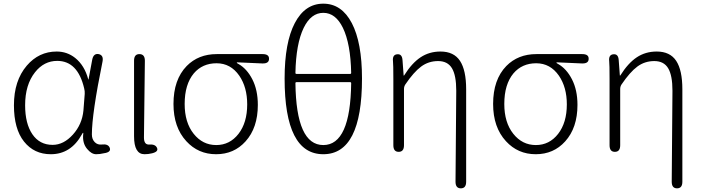

<svg xmlns="http://www.w3.org/2000/svg" viewBox="-20 -828 3832 1047"><path d="M257 13Q166 13 111 -56Q56 -125 56 -254Q56 -388 126 -470Q192 -547 289 -547Q346 -547 390 -512Q441 -471 461 -396Q462 -391 463 -396L483 -503Q490 -538 518 -533Q546 -527 539 -492Q481 -207 481 -95Q481 -69 496.5 -53Q512 -37 536 -40Q569 -44 578 -23Q587 -1 556 6L545 8Q525 13 504 13Q479 13 455 -16Q428 -48 434 -99Q435 -104 433 -104Q431 -104 427 -96Q367 13 257 13ZM267 -38Q327 -38 377.5 -94Q428 -150 435 -226L442 -316Q443 -331 439 -346Q404 -496 292 -496Q220 -496 171 -434Q117 -366 117 -254Q117 -154 156.5 -96Q196 -38 267 -38Z M809 8Q789 13 768 13Q711 13 711 -85V-497Q711 -533 740 -533Q770 -533 770 -497L765 -78Q765 -37 795 -40Q827 -42 836 -22Q846 -1 809 8Z M996 -58Q926 -134 926 -261Q926 -394 998 -468Q1062 -533 1162 -533H1412Q1448 -533 1447 -507Q1447 -481 1411 -482L1276 -488Q1271 -488 1271 -486Q1271 -484 1279 -480Q1326 -454 1356 -395.5Q1386 -337 1386 -256Q1386 -131 1319 -57Q1256 13 1158.5 13Q1061 13 996 -58ZM1328 -259Q1328 -352 1285 -415Q1238 -483 1161 -483Q1084 -483 1037 -428Q987 -368 987 -261Q987 -160 1036 -98.5Q1085 -37 1159 -37Q1233 -37 1280.5 -98Q1328 -159 1328 -259Z M1532 -400Q1532 -596 1587.5 -702Q1643 -808 1743 -808Q1843 -808 1898.5 -702Q1954 -596 1954 -400Q1954 13 1743 13Q1532 13 1532 -400ZM1895 -375Q1895 -380 1890 -380H1596Q1591 -380 1591 -375Q1595 -37 1743 -37Q1891 -37 1895 -375ZM1591 -430Q1591 -425 1596 -425H1890Q1895 -425 1895 -430Q1892 -589 1850 -676Q1810 -758 1743 -758Q1676 -758 1636 -676Q1594 -589 1591 -430Z M2493 199Q2464 199 2464 163L2468 -333Q2468 -417 2444.5 -456Q2421 -495 2369 -495Q2317 -495 2276.5 -465Q2236 -435 2190 -367Q2183 -356 2183 -343V-36Q2183 0 2154 0Q2125 0 2125 -36V-395Q2125 -479 2123 -494Q2119 -530 2146 -532Q2173 -535 2175 -499L2181 -418Q2181 -413 2184 -417Q2226 -484 2273.5 -515.5Q2321 -547 2382 -547Q2455 -547 2488.5 -496Q2522 -445 2522 -341V163Q2522 199 2493 199Z M2739 -58Q2669 -134 2669 -261Q2669 -394 2741 -468Q2805 -533 2905 -533H3155Q3191 -533 3190 -507Q3190 -481 3154 -482L3019 -488Q3014 -488 3014 -486Q3014 -484 3022 -480Q3069 -454 3099 -395.5Q3129 -337 3129 -256Q3129 -131 3062 -57Q2999 13 2901.5 13Q2804 13 2739 -58ZM3071 -259Q3071 -352 3028 -415Q2981 -483 2904 -483Q2827 -483 2780 -428Q2730 -368 2730 -261Q2730 -160 2779 -98.5Q2828 -37 2902 -37Q2976 -37 3023.5 -98Q3071 -159 3071 -259Z M3672 199Q3643 199 3643 163L3647 -333Q3647 -417 3623.5 -456Q3600 -495 3548 -495Q3496 -495 3455.5 -465Q3415 -435 3369 -367Q3362 -356 3362 -343V-36Q3362 0 3333 0Q3304 0 3304 -36V-395Q3304 -479 3302 -494Q3298 -530 3325 -532Q3352 -535 3354 -499L3360 -418Q3360 -413 3363 -417Q3405 -484 3452.5 -515.5Q3500 -547 3561 -547Q3634 -547 3667.5 -496Q3701 -445 3701 -341V163Q3701 199 3672 199Z"/></svg>

Font: Resource Han Rounded JP Light
Style: Regular
Weight: 300
Designer: Cyano Hao (round all glyphs); Ryoko NISHIZUKA 西塚涼子 (kana, bopomofo & ideographs); Paul D. Hunt (Latin, Greek & Cyrillic)
Foundry: Cyano Hao
Version: 0.990